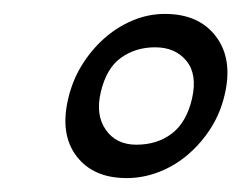

<svg xmlns="http://www.w3.org/2000/svg" viewBox="-20 -713 347 276"><path d="M125 -581Q117 -548 132 -526.5Q147 -505 176 -505Q206 -505 227 -521Q248 -537 256 -571Q264 -606 248 -625.5Q232 -645 203 -645Q175 -645 154 -630Q133 -615 125 -581ZM162 -457Q114 -457 90 -488.5Q66 -520 78 -571Q84 -597 97.5 -619Q111 -641 129.5 -657.5Q148 -674 170.5 -683.5Q193 -693 217 -693Q266 -693 290.5 -660.5Q315 -628 303 -577Q297 -551 283.5 -529.5Q270 -508 251 -491.5Q232 -475 209 -466Q186 -457 162 -457Z"/></svg>

Font: Lusitana
Style: Italic
Weight: 400
Italic angle: -12°
Designer: Ana Paula Megda
Foundry: Ana Paula Megda
Version: Version 1.000; ttfautohint (v1.1) -l 8 -r 50 -G 200 -x 14 -D